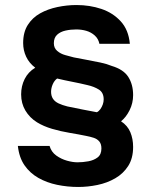

<svg xmlns="http://www.w3.org/2000/svg" viewBox="-20 -735 602 763"><path d="M291 8Q248 8 207 -0.5Q166 -9 132.5 -28Q99 -47 77.5 -78Q56 -109 51 -155H177Q184 -131 203.5 -117Q223 -103 246 -96.5Q269 -90 288 -90Q309 -90 331 -94Q353 -98 368 -109.5Q383 -121 383 -145Q383 -163 374.5 -173Q366 -183 352 -187.5Q338 -192 322 -195Q293 -201 257 -207Q221 -213 187 -223Q153 -233 127 -249Q98 -267 81 -295.5Q64 -324 64 -360Q64 -393 78 -421Q92 -449 120 -466Q96 -484 84 -509.5Q72 -535 72 -564Q72 -607 90.5 -636Q109 -665 139.5 -682Q170 -699 208 -707Q246 -715 284 -715Q337 -715 383 -699.5Q429 -684 460 -650Q491 -616 496 -561H375Q371 -581 356.5 -594Q342 -607 323 -612.5Q304 -618 283 -618Q261 -618 240.5 -613.5Q220 -609 207 -597Q194 -585 194 -563Q194 -544 207.5 -532.5Q221 -521 239.5 -516Q258 -511 273 -507Q298 -502 325.5 -497Q353 -492 379 -486.5Q405 -481 424 -473Q471 -459 490 -429Q509 -399 509 -357Q509 -325 495 -297Q481 -269 461 -253Q487 -236 498 -209.5Q509 -183 509 -151Q509 -106 489.5 -75.5Q470 -45 438 -26.5Q406 -8 367.5 0Q329 8 291 8ZM365 -289Q373 -293 379 -301.5Q385 -310 388.5 -320Q392 -330 392 -340Q392 -367 373 -379Q354 -391 327 -397Q298 -404 267 -410Q236 -416 207 -423Q196 -415 189.5 -400Q183 -385 183 -370Q183 -354 190.5 -342.5Q198 -331 213 -324Q228 -317 248 -312Q272 -307 307 -300Q342 -293 365 -289Z"/></svg>

Font: Onest SemiBold
Style: Regular
Weight: 600
Designer: Dmitri Voloshin, Andrey Kudryavtsev
Foundry: Dmitri Voloshin, Andrey Kudryavtsev
Version: Version 1.000;gftools[0.9.33]